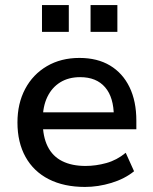

<svg xmlns="http://www.w3.org/2000/svg" viewBox="-20 -730 605 759"><path d="M316 9Q233 9 173 -21.5Q113 -52 81 -109.5Q49 -167 49 -246Q49 -321 79.5 -378.5Q110 -436 165.5 -468.5Q221 -501 294 -501Q365 -501 415 -471Q465 -441 492 -385.5Q519 -330 519 -253V-219H131V-286H447L430 -269Q430 -345 395.5 -385Q361 -425 297 -425Q251 -425 218 -404.5Q185 -384 167 -346.5Q149 -309 149 -257V-248Q149 -190 168.5 -151Q188 -112 226 -93Q264 -74 318 -74Q359 -74 400.5 -85.5Q442 -97 477 -126L510 -53Q473 -23 420.5 -7Q368 9 316 9ZM338 -604V-710H444V-604ZM146 -604V-710H252V-604Z"/></svg>

Font: NunitoSans_10ptSemiBold
Style: Regular
Weight: 600
Designer: Vernon Adams
Foundry: Vernon Adams
Version: Version 3.101;gftools[0.9.27]